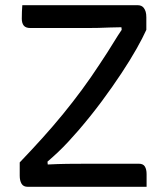

<svg xmlns="http://www.w3.org/2000/svg" viewBox="-20 -720 640 740"><path d="M545 0H87Q70 0 63 -12Q56 -24 56 -43V-94Q101 -141 143 -187.5Q185 -234 223 -280.5Q261 -327 296 -374.5Q331 -422 363 -471Q379 -495 393.5 -517.5Q408 -540 421 -561.5Q434 -583 449 -605L448 -615Q424 -615 402.5 -614Q381 -613 360 -612.5Q339 -612 316.5 -612Q294 -612 268 -612H97Q79 -612 71.5 -621.5Q64 -631 64 -648Q64 -661 64.5 -675Q65 -689 66 -700H510Q518 -700 524 -697.5Q530 -695 534.5 -689Q539 -683 541.5 -674.5Q544 -666 544 -653V-605Q530 -574 506 -531.5Q482 -489 448 -437.5Q414 -386 372.5 -330Q331 -274 282 -217Q262 -194 243 -173.5Q224 -153 204.5 -134.5Q185 -116 163 -97L164 -86Q202 -88 239.5 -88.5Q277 -89 323 -89H515Q532 -89 538.5 -78Q545 -67 545 -49Q545 -36 545 -24Q545 -12 545 0Z"/></svg>

Font: Rec Mono Semicasual
Style: Regular
Weight: 400
Version: Version 1.085; ttfautohint (v1.8.4.7-5d5b)